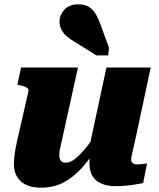

<svg xmlns="http://www.w3.org/2000/svg" viewBox="-20 -852 733 884"><path d="M263 -197Q258 -177 255.5 -163Q253 -149 253 -137Q253 -126 256 -118.5Q259 -111 265.5 -107Q272 -103 283 -103Q303 -103 325.5 -120.5Q348 -138 374 -169.5Q400 -201 427 -243L430 -177Q394 -120 355.5 -77.5Q317 -35 272 -11.5Q227 12 168 12Q107 12 75.5 -17.5Q44 -47 44 -95Q44 -118 47.5 -143Q51 -168 58 -200L111 -432Q113 -439 108 -444.5Q103 -450 93.5 -453.5Q84 -457 70 -460L60 -462L77 -541H339ZM607 -228Q600 -196 595 -174.5Q590 -153 587 -139Q584 -125 584 -118Q584 -106 591 -100.5Q598 -95 612 -95Q625 -95 637 -97Q649 -99 657 -99L639 -9Q622 -6 601.5 -2.5Q581 1 558.5 3Q536 5 512 5Q455 5 423.5 -21Q392 -47 392 -99Q392 -104 392 -110.5Q392 -117 392.5 -126.5Q393 -136 394 -147L383 -136L470 -541H674ZM442 -741Q431 -771 418 -791.5Q405 -812 386.5 -822Q368 -832 340 -832Q298 -832 276 -807Q254 -782 254 -754Q254 -732 263 -715Q272 -698 288.5 -684Q305 -670 326 -658L424 -597H478L482 -632Z"/></svg>

Font: Roboto Serif ExtraBold
Style: Italic
Weight: 800
Italic angle: -10°
Version: Version 1.007